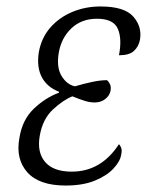

<svg xmlns="http://www.w3.org/2000/svg" viewBox="-20 -564 454 594"><path d="M183 10Q101 10 64.5 -31Q28 -72 40 -137Q49 -194 85 -228Q121 -262 162 -277L163 -280Q126 -294 109.5 -325Q93 -356 100 -402Q108 -447 135.5 -478.5Q163 -510 203.5 -527Q244 -544 291 -544Q365 -544 392.5 -512.5Q420 -481 413 -441Q409 -420 394.5 -406.5Q380 -393 348 -393Q358 -444 344.5 -475Q331 -506 280 -506Q232 -506 201 -476.5Q170 -447 162 -402Q154 -356 170.5 -329Q187 -302 212 -297Q239 -305 265 -310.5Q291 -316 311 -316Q317 -311 320.5 -303Q324 -295 322 -283Q319 -268 305.5 -257.5Q292 -247 273 -247Q258 -247 242 -252Q226 -257 204 -266Q176 -255 144 -225.5Q112 -196 103 -144Q94 -93 119.5 -63Q145 -33 202 -33Q293 -33 348 -118Q352 -114 355 -106.5Q358 -99 355 -86Q352 -65 331 -42.5Q310 -20 273 -5Q236 10 183 10Z"/></svg>

Font: Noto Serif Condensed Light
Style: Italic
Weight: 300
Width: 3
Italic angle: -12°
Designer: Monotype Design Team
Foundry: Monotype Imaging Inc.
Version: Version 2.014; ttfautohint (v1.8.4.7-5d5b)